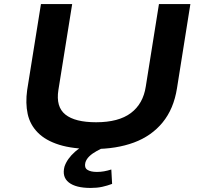

<svg xmlns="http://www.w3.org/2000/svg" viewBox="-20 -725 995 947"><path d="M441 10Q339 10 272 -11Q205 -32 166.5 -71Q128 -110 116.5 -163Q105 -216 114 -281L182 -705H336L268 -281Q255 -198 302.5 -160Q350 -122 454 -122Q565 -122 625.5 -167.5Q686 -213 699 -298L764 -705H919L853 -290Q837 -188 782 -121Q727 -54 640.5 -22Q554 10 441 10ZM427 202Q354 202 319.5 175Q285 148 298 97Q311 58 350 23.5Q389 -11 462 -39L497 0Q477 9 456 20.5Q435 32 420.5 46Q406 60 401 77Q395 102 411 112.5Q427 123 458 123Q476 123 493 120Q510 117 529 111L533 182Q509 191 484 196.5Q459 202 427 202Z"/></svg>

Font: Nunito Sans 7pt Expanded
Style: Bold Italic
Weight: 700
Width: 7
Italic angle: -9°
Designer: Vernon Adams
Foundry: Vernon Adams
Version: Version 3.101;gftools[0.9.27]